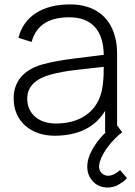

<svg xmlns="http://www.w3.org/2000/svg" viewBox="-20 -598 612 868"><path d="M522.9 170.8C499 192.7 464.6 209.4 438.5 183.3C426 170.8 426 151 431.3 133.3C439.6 107.3 454.2 82.3 471.9 60.4C489.6 37.5 510.4 16.7 532.3 0L509.4 -31.3V-349C509.4 -380.2 507.3 -407.3 499 -435.4C474 -526 403.1 -578.1 296.9 -578.1C176 -578.1 88.5 -527.1 63.5 -427.1L122.9 -408.3C144.8 -489.6 208.3 -519.8 293.8 -519.8C393.8 -519.8 447.9 -460.4 449 -350C345.8 -336.5 256.2 -329.2 177.1 -308.3C82.3 -283.3 41.7 -225 41.7 -153.1C41.7 -49 120.8 15.6 226 15.6C326 15.6 407.3 -17.7 455.2 -96.9V0H458.3C422.9 34.4 393.8 75 380.2 117.7C368.8 157.3 374 193.8 399 220.8C422.9 249 466.7 258.3 506.3 241.7C526 232.3 541.7 220.8 554.2 207.3ZM425 -143.8C390.6 -74 320.8 -39.6 232.3 -39.6C156.2 -39.6 103.1 -82.3 103.1 -153.1C103.1 -208.3 143.8 -242.7 207.3 -260.4C278.1 -280.2 353.1 -284.4 449 -295.8C449 -256.2 447.9 -188.5 425 -143.8Z"/></svg>

Font: Manrope3 Light
Style: Regular
Weight: 300
Designer: Mikhail Sharanda
Foundry: Mikhail Sharanda
Version: Version 3.000;PS 003.000;hotconv 1.0.88;makeotf.lib2.5.64775